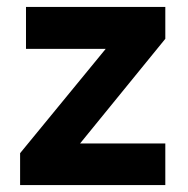

<svg xmlns="http://www.w3.org/2000/svg" viewBox="-20 -535 543 554"><path d="M38 -1V-93L285 -394H55V-515H457V-423L211 -121H457V-1Z"/></svg>

Font: Secular One
Style: Regular
Weight: 400
Designer: Michal Sahar
Foundry: Hagilda
Version: Version 1.002; ttfautohint (v1.8.4.7-5d5b);gftools[0.9.29]